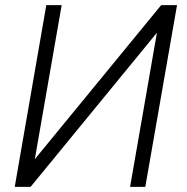

<svg xmlns="http://www.w3.org/2000/svg" viewBox="-20 -731 733 751"><path d="M610.4 -710.9H672.4L548.3 0H488.8L593.8 -603L99.6 0H37.6L161.1 -710.9H221.2L116.2 -108.4Z"/></svg>

Font: Roboto Light
Style: Italic
Weight: 300
Italic angle: -12°
Designer: Google
Version: Version 2.134; 2016; ttfautohint (v1.6)